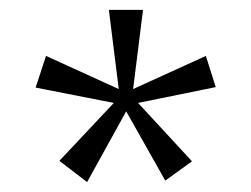

<svg xmlns="http://www.w3.org/2000/svg" viewBox="-20 -639 507 388"><path d="M156 -271 100 -314 210 -431 52 -462 73 -526 220 -459 200 -619H269L249 -459L396 -526L416 -463L259 -431L368 -313L314 -274L235 -414Z"/></svg>

Font: Smooch Sans Thin ExtraBold
Style: Regular
Weight: 800
Version: Version 1.010